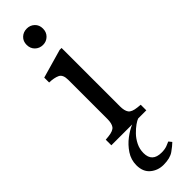

<svg xmlns="http://www.w3.org/2000/svg" viewBox="-327 -717 971 971"><g transform="rotate(-45 158.0 -231.5)"><path d="M37 0V-40L58 -42Q95 -46 106 -61.5Q117 -77 117 -108V-388Q117 -426 95.5 -436Q74 -446 39 -447V-482L193 -526H207V-108Q207 -77 218 -61.5Q229 -46 266 -42L287 -40V0ZM152 -603Q127 -603 110 -619.5Q93 -636 93 -662Q93 -688 110 -704Q127 -720 152 -720Q176 -720 193 -704Q210 -688 210 -662Q210 -636 193 -619.5Q176 -603 152 -603ZM154 257Q114 257 84.5 232.5Q55 208 55 161Q55 122 76.5 89.5Q98 57 128.5 34Q159 11 186 0H229Q219 3 202 15Q185 27 167 45.5Q149 64 136.5 89Q124 114 124 143Q124 206 191 206Q214 206 230 200Q246 194 254 190L267 206Q253 220 227 238.5Q201 257 154 257Z"/></g></svg>

Font: Hedvig Letters Serif 12pt
Style: Regular
Weight: 400
Designer: Alexander Örn & Tor Weibull
Foundry: Kanon Foundry
Version: Version 1.000; ttfautohint (v1.8.4.7-5d5b)